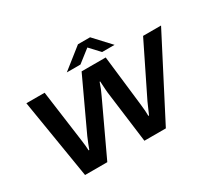

<svg xmlns="http://www.w3.org/2000/svg" viewBox="-163 -1159 1580 1442"><g transform="rotate(-30 627.5 -438.5)"><path d="M465.8 -735.8 644 -877H749L879.9 -735.8H772L692.9 -820.8L584 -735.8ZM199.2 0 86.9 -687H245.1L305.2 -245.1Q314 -183.6 314.9 -147H320.8Q335 -187 359.9 -245.1L565.9 -687H774.9L826.2 -245.1Q833 -189 833 -147H838.9Q844.7 -159.2 860.1 -195.8Q875.5 -232.4 881.8 -245.1L1099.1 -687H1254.9L899.9 0H713.9L655.8 -450.2Q653.8 -462.4 648.9 -551.8H644Q626.5 -498 603 -450.2L392.1 0Z"/></g></svg>

Font: Archivo Expanded SemiBold
Style: Italic
Weight: 600
Width: 7
Italic angle: -10°
Designer: Hector Gatti
Foundry: Omnibus-Type
Version: Version 2.001